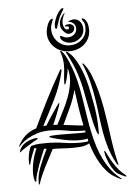

<svg xmlns="http://www.w3.org/2000/svg" viewBox="-65 -1036 756 1112"><g transform="rotate(-5 313.0 -480.0)"><path d="M347 -716Q345 -719 341.5 -725.5Q338 -732 340 -734Q342 -736 346.5 -733Q351 -730 352 -729Q370 -716 385.5 -693Q401 -670 413.5 -642.5Q426 -615 436 -585Q446 -555 452 -528Q467 -462 477.5 -398Q488 -334 488 -266Q488 -264 488.5 -254Q489 -244 485 -242Q482 -244 478.5 -252Q475 -260 474 -263Q462 -300 452.5 -347.5Q443 -395 435 -434Q429 -464 424 -491.5Q419 -519 412.5 -545Q406 -571 397.5 -597.5Q389 -624 377 -653Q375 -657 370.5 -667Q366 -677 361 -687Q356 -697 352 -705.5Q348 -714 347 -716ZM587 25Q576 19 572 17.5Q568 16 557 9Q533 -5 513 -27.5Q493 -50 477 -77Q461 -104 448.5 -134.5Q436 -165 427 -195Q407 -182 379.5 -179.5Q352 -177 329 -177Q300 -177 271.5 -179Q243 -181 214 -181Q186 -129 161.5 -80.5Q137 -32 123 10Q123 11 122 14.5Q121 18 119 18Q116 18 116 11Q116 4 116 2Q116 -38 135.5 -87.5Q155 -137 179 -185L164 -186Q158 -172 147.5 -147Q137 -122 127.5 -95Q118 -68 110.5 -43Q103 -18 103 -3Q103 0 100 0Q96 0 94 -6.5Q92 -13 90.5 -21Q89 -29 88.5 -37.5Q88 -46 88 -49Q88 -84 97 -122.5Q106 -161 121 -193L108 -195Q99 -173 91 -151.5Q83 -130 77 -107Q77 -105 76 -102Q75 -99 73 -100Q71 -104 70.5 -109.5Q70 -115 70 -119Q70 -161 85 -200Q90 -210 95 -210Q116 -216 137.5 -217Q159 -218 182 -218Q232 -218 281 -210.5Q330 -203 379 -203Q403 -203 423 -207L421 -223Q410 -220 397.5 -219Q385 -218 374 -218Q335 -218 293.5 -226Q252 -234 214 -245Q212 -247 206 -248.5Q200 -250 200 -253Q200 -255 206 -256.5Q212 -258 214 -258Q228 -259 241.5 -259.5Q255 -260 269 -260Q292 -260 315 -259.5Q338 -259 362 -259Q374 -259 387 -259Q400 -259 412 -260L410 -271H397Q349 -271 301.5 -280Q254 -289 206 -289Q165 -289 133.5 -279Q102 -269 79.5 -256Q57 -243 43 -230Q29 -217 23 -211Q21 -210 21 -210Q20 -210 20 -212Q20 -213 21 -214Q39 -249 65 -272.5Q91 -296 129 -308Q167 -389 207.5 -469Q248 -549 293 -627Q294 -629 297 -633.5Q300 -638 303 -638Q304 -637 304 -636V-634Q304 -626 303 -622Q284 -541 247 -466Q210 -391 171 -318L190 -319Q193 -325 205.5 -345Q218 -365 232.5 -386.5Q247 -408 259 -425.5Q271 -443 274 -443L275 -440Q275 -435 269 -418Q263 -401 255 -381Q247 -361 239.5 -343.5Q232 -326 229 -319Q235 -319 241 -318.5Q247 -318 253 -318Q271 -354 291.5 -393.5Q312 -433 327 -474Q342 -515 347.5 -557Q353 -599 341 -640Q341 -635 338.5 -620Q336 -605 332 -588.5Q328 -572 324 -559.5Q320 -547 316 -547Q313 -547 313.5 -551Q314 -555 314 -556Q314 -582 317.5 -607.5Q321 -633 321 -659Q321 -694 310 -727Q310 -728 307 -735.5Q304 -743 309 -743Q311 -743 316 -738Q326 -728 335.5 -711Q345 -694 353 -674.5Q361 -655 368 -636Q375 -617 379 -604Q392 -561 400.5 -517.5Q409 -474 415.5 -430.5Q422 -387 429 -343Q436 -299 445 -256Q454 -214 466.5 -174Q479 -134 497 -98Q515 -62 538.5 -31.5Q562 -1 593 22Q598 27 596.5 28.5Q595 30 587 25ZM585 -60Q586 -54 584 -54.5Q582 -55 579.5 -58Q577 -61 574.5 -65Q572 -69 572 -70Q548 -114 534 -159.5Q520 -205 512 -251.5Q504 -298 498.5 -345.5Q493 -393 485.5 -442.5Q478 -492 466 -543Q454 -594 432 -647Q431 -649 429 -654Q427 -659 429 -660Q431 -660 434 -657L438 -653Q460 -627 477 -584Q494 -541 507 -492Q520 -443 528.5 -395Q537 -347 542 -311Q550 -254 559 -191Q568 -128 582 -72ZM288 -314Q317 -311 345.5 -307Q374 -303 403 -301Q392 -354 384 -406Q376 -458 369 -512Q356 -460 333.5 -411Q311 -362 288 -314ZM617 14Q597 5 582 -3.5Q567 -12 556 -27Q539 -50 529.5 -73Q520 -96 514 -116Q512 -124 510.5 -134Q509 -144 511 -144Q515 -144 521 -131Q527 -118 532 -109Q547 -78 570 -46.5Q593 -15 620 5Q628 12 625 14Q622 16 617 14ZM26 -178Q26 -178 24 -178H23Q23 -181 24 -184Q25 -187 26 -190Q34 -207 41.5 -215.5Q49 -224 66 -234Q76 -240 94 -246Q112 -252 123 -252Q125 -252 128.5 -251.5Q132 -251 132 -248Q132 -245 121.5 -240Q111 -235 108 -233Q70 -210 52 -198Q34 -186 26 -178ZM238 -851Q238 -860 240.5 -873Q243 -886 247.5 -898.5Q252 -911 259.5 -921Q267 -931 277 -933L280 -932V-930Q276 -915 270.5 -902.5Q265 -890 265 -873Q265 -852 272.5 -833.5Q280 -815 293.5 -800.5Q307 -786 325.5 -778Q344 -770 365 -770Q406 -770 435 -796Q464 -822 464 -863Q464 -889 455.5 -899.5Q447 -910 446 -919Q458 -919 465 -911.5Q472 -904 476.5 -893.5Q481 -883 482.5 -871.5Q484 -860 484 -851Q484 -824 474 -803Q464 -782 447 -767Q430 -752 407.5 -744Q385 -736 360 -736Q335 -736 313 -744.5Q291 -753 274.5 -768Q258 -783 248 -804Q238 -825 238 -851ZM312 -825Q316 -829 316 -829Q316 -829 318 -829Q329 -823 337.5 -820Q346 -817 358 -817Q379 -817 394.5 -830Q410 -843 410 -865Q410 -883 397.5 -894.5Q385 -906 368 -906Q368 -909 372 -911Q376 -913 381 -914.5Q386 -916 391 -917Q396 -918 398 -918Q423 -918 437 -900.5Q451 -883 451 -859Q451 -826 426.5 -805.5Q402 -785 371 -785Q363 -785 353 -787.5Q343 -790 334 -795Q325 -800 318.5 -807.5Q312 -815 312 -825ZM334 -902Q334 -892 340 -877.5Q346 -863 358 -863Q369 -863 369 -872Q369 -879 360.5 -880.5Q352 -882 346 -882V-884Q346 -889 356 -891Q366 -893 371 -893Q381 -893 390 -886.5Q399 -880 399 -869Q399 -855 389 -846Q379 -837 365 -837Q356 -837 348 -843Q340 -849 333 -857.5Q326 -866 322 -875.5Q318 -885 318 -893Q318 -913 327 -930.5Q336 -948 350 -961L351 -959Q344 -945 339 -931Q334 -917 334 -902ZM346 -989Q346 -982 342.5 -976.5Q339 -971 336 -966Q322 -944 314 -921Q306 -898 299 -874L295 -872Q290 -872 289 -879Q288 -886 288 -891Q288 -901 293 -917.5Q298 -934 306 -949.5Q314 -965 324.5 -977Q335 -989 346 -989Z"/></g></svg>

Font: mr_AkronimG
Style: Regular
Weight: 400
Version: Version 1.002 April 14, 2020